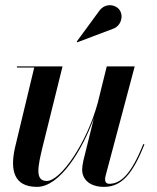

<svg xmlns="http://www.w3.org/2000/svg" viewBox="-20 -719 612 749"><path d="M419 -606C451 -616 463 -654 447.5 -678.5C434 -700.5 392.5 -710.5 367.5 -677L279.5 -557L281.5 -554ZM224 -460H46V-455.5H113.5L38 -141C19.5 -56.5 33 10 124.5 10C213.5 10 301.5 -134 346.5 -259L305 -91.5C302.5 -80.5 300.5 -66 300.5 -57C300.5 -21.5 327.5 10 386 10C456 10 498.5 -43 543.5 -155.5L539 -157C491.5 -38.5 451 -2 406 -2C395.5 -2 390 -9 390 -18C390 -23 390.5 -29 392.5 -35.5L505.5 -460H396.5L361.5 -318.5C319.5 -162.5 217 -13 162.5 -13C115.5 -13 127.5 -69 146.5 -147.5Z"/></svg>

Font: Bodoni* 36pt Medium
Style: Italic
Weight: 500
Italic angle: -13°
Version: Version 2.3